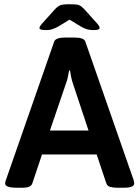

<svg xmlns="http://www.w3.org/2000/svg" viewBox="-20 -878 653 900"><path d="M199 -737Q178 -737 171.5 -739.5Q165 -742 165 -747Q165 -750 168 -755.5Q171 -761 184 -775L238 -835Q250 -848 262 -853Q274 -858 296 -858H316Q340 -858 351 -853.5Q362 -849 375 -835L428 -776Q442 -761 444.5 -755.5Q447 -750 447 -747Q447 -742 441 -739.5Q435 -737 414 -737Q388 -737 362 -752L306 -786L252 -753Q239 -746 226 -741.5Q213 -737 199 -737ZM59 2Q4 2 4 -18Q4 -22 5 -26Q6 -30 8 -35L234 -683Q241 -702 285 -702H329Q374 -702 380 -683L606 -35Q609 -25 609 -18Q609 2 561 2H530Q510 2 496.5 -2Q483 -6 479 -17L433 -154H177L131 -17Q127 -7 115.5 -2.5Q104 2 87 2ZM214 -266H395L322 -486Q317 -501 313.5 -517Q310 -533 308 -548H304Q301 -533 298 -517Q295 -501 289 -486Z"/></svg>

Font: Asap SemiBold
Style: Regular
Weight: 600
Designer: Pablo Cosgaya
Foundry: Omnibus-Type
Version: Version 3.001; ttfautohint (v1.8.3)